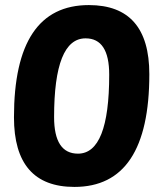

<svg xmlns="http://www.w3.org/2000/svg" viewBox="-20 -728 624 756"><path d="M273 8Q35 8 35 -266Q35 -708 330 -708Q568 -708 568 -436Q568 8 273 8ZM287 -123Q410 -123 410 -434Q410 -577 317 -577Q193 -577 193 -267Q193 -123 287 -123Z"/></svg>

Font: Asap Condensed
Style: Bold Italic
Weight: 700
Width: 3
Italic angle: -6°
Designer: Pablo Cosgaya
Foundry: Omnibus-Type
Version: Version 3.001; ttfautohint (v1.8.4.7-5d5b)